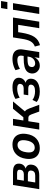

<svg xmlns="http://www.w3.org/2000/svg" viewBox="1400 -2158 773 3612"><g transform="rotate(-90 1786.0 -352.5)"><path d="M33 0 111 -494H359Q419 -494 454.5 -478Q490 -462 504 -433Q518 -404 512 -364Q509 -336 495.5 -313.5Q482 -291 460 -275.5Q438 -260 407 -252L409 -259Q456 -249 478 -219.5Q500 -190 493 -137Q485 -72 433.5 -36Q382 0 293 0ZM159 -76H289Q330 -76 353.5 -93Q377 -110 382 -145Q387 -181 368.5 -197.5Q350 -214 311 -214H181ZM193 -290H313Q350 -290 372 -307Q394 -324 398 -358Q403 -389 386 -403Q369 -417 332 -417H213Z M807 10Q733 10 684 -21Q635 -52 614.5 -110.5Q594 -169 605 -249Q613 -311 636 -358.5Q659 -406 694 -438.5Q729 -471 773.5 -487.5Q818 -504 871 -504Q945 -504 993.5 -472.5Q1042 -441 1062.5 -383.5Q1083 -326 1072 -245Q1064 -183 1041.5 -135.5Q1019 -88 984 -55.5Q949 -23 904.5 -6.5Q860 10 807 10ZM814 -85Q851 -85 878.5 -104Q906 -123 924.5 -160.5Q943 -198 951 -253Q962 -332 938.5 -370.5Q915 -409 863 -409Q828 -409 799.5 -390Q771 -371 752.5 -333.5Q734 -296 727 -241Q716 -162 739.5 -123.5Q763 -85 814 -85Z M1154 0 1232 -494H1356L1325 -299H1386L1546 -494H1683L1477 -247L1457 -280Q1484 -277 1500 -266Q1516 -255 1527.5 -236.5Q1539 -218 1551 -188L1621 0H1493L1439 -149Q1431 -170 1422 -182Q1413 -194 1400.5 -199.5Q1388 -205 1367 -205H1311L1278 0Z M1868 10Q1805 10 1753 -6Q1701 -22 1673 -48L1712 -128Q1741 -104 1784 -91.5Q1827 -79 1874 -79Q1930 -79 1961.5 -96Q1993 -113 1998 -148Q2002 -179 1983.5 -193Q1965 -207 1924 -207H1800L1813 -293H1929Q1964 -293 1986.5 -308.5Q2009 -324 2013 -354Q2017 -383 1995.5 -399Q1974 -415 1924 -415Q1879 -415 1836 -403.5Q1793 -392 1754 -368L1731 -448Q1772 -474 1828.5 -489Q1885 -504 1949 -504Q2044 -504 2090 -467.5Q2136 -431 2128 -368Q2125 -341 2111 -317.5Q2097 -294 2075 -278Q2053 -262 2024 -254L2026 -259Q2073 -250 2094.5 -218Q2116 -186 2109 -136Q2104 -91 2072.5 -58Q2041 -25 1989 -7.5Q1937 10 1868 10Z M2358 10Q2310 10 2275 -12Q2240 -34 2222.5 -70.5Q2205 -107 2210 -150Q2217 -200 2248.5 -231.5Q2280 -263 2340 -278Q2400 -293 2491 -293H2553L2543 -221H2494Q2438 -221 2403.5 -215Q2369 -209 2351.5 -194Q2334 -179 2331 -150Q2326 -117 2345.5 -97Q2365 -77 2401 -77Q2429 -77 2455 -91Q2481 -105 2500 -131.5Q2519 -158 2524 -194L2543 -320Q2551 -368 2531 -390Q2511 -412 2460 -412Q2423 -412 2381.5 -401Q2340 -390 2296 -364L2271 -447Q2303 -466 2338 -478.5Q2373 -491 2410.5 -497.5Q2448 -504 2485 -504Q2553 -504 2595 -481Q2637 -458 2653.5 -413Q2670 -368 2659 -301L2612 0H2501L2517 -103H2521Q2506 -67 2481 -41.5Q2456 -16 2425 -3Q2394 10 2358 10Z M2742 14 2716 -83Q2749 -95 2772.5 -114.5Q2796 -134 2813 -163Q2830 -192 2842 -234.5Q2854 -277 2863 -336L2888 -494H3262L3184 0H3061L3124 -397H2986L2976 -331Q2963 -253 2944 -193.5Q2925 -134 2897.5 -93Q2870 -52 2832 -25.5Q2794 1 2742 14Z M3420 -600 3440 -719H3572L3553 -600ZM3329 0 3408 -494H3532L3453 0Z"/></g></svg>

Font: Nunito Sans 10pt SemiCondensed
Style: Bold Italic
Weight: 700
Width: 4
Italic angle: -9°
Designer: Vernon Adams
Foundry: Vernon Adams
Version: Version 3.101;gftools[0.9.27]